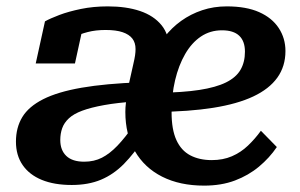

<svg xmlns="http://www.w3.org/2000/svg" viewBox="-20 -569 942 602"><path d="M311 -475Q280 -475 255 -468.5Q230 -462 212.5 -453Q195 -444 185 -434Q183 -443 187.5 -452.5Q192 -462 200.5 -470.5Q209 -479 219.5 -484Q230 -489 241 -489L215 -370H92L121 -502Q137 -511 166 -522Q195 -533 234 -541Q273 -549 318 -549Q376 -549 419 -534.5Q462 -520 486.5 -490Q511 -460 511 -411L509 -365L381 -292L398 -368Q402 -385 403.5 -395.5Q405 -406 405 -415Q405 -435 395 -448Q385 -461 364.5 -468Q344 -475 311 -475ZM205 11Q150 11 111 -5Q72 -21 51 -51.5Q30 -82 30 -125Q30 -169 50 -202Q70 -235 115.5 -258Q161 -281 236 -294Q311 -307 421 -311L407 -251Q348 -247 306.5 -239.5Q265 -232 238 -222Q211 -212 196 -198Q181 -184 175 -167Q169 -150 169 -130Q169 -98 188 -80Q207 -62 244 -62Q275 -62 299.5 -74.5Q324 -87 348 -112Q372 -137 400 -177L432 -136Q401 -88 368.5 -55Q336 -22 296.5 -5.5Q257 11 205 11ZM620 13Q544 13 488.5 -15Q433 -43 403 -95Q373 -147 373 -218Q373 -246 380 -272.5Q387 -299 399 -321Q411 -343 426 -360Q441 -377 458 -386Q472 -422 495 -452Q518 -482 548 -503.5Q578 -525 614 -537Q650 -549 691 -549Q752 -549 792.5 -531Q833 -513 854 -481Q875 -449 875 -409Q875 -361 849.5 -325.5Q824 -290 774 -266.5Q724 -243 648.5 -231Q573 -219 471 -218L476 -278Q553 -279 605 -287Q657 -295 688.5 -310.5Q720 -326 734 -350Q748 -374 748 -407Q748 -440 730 -457Q712 -474 676 -474Q639 -474 610 -454.5Q581 -435 560.5 -399.5Q540 -364 529 -317.5Q518 -271 518 -216Q518 -163 533 -130Q548 -97 576.5 -82Q605 -67 644 -67Q679 -67 707 -79Q735 -91 757.5 -112.5Q780 -134 798 -159L848 -108Q825 -74 792 -46.5Q759 -19 716.5 -3Q674 13 620 13Z"/></svg>

Font: Roboto Serif 20pt SemiBold
Style: Italic
Weight: 600
Italic angle: -10°
Version: Version 1.007